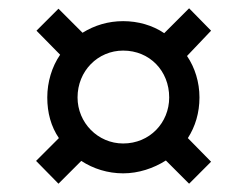

<svg xmlns="http://www.w3.org/2000/svg" viewBox="-20 -590 599 463"><path d="M121 -147 176 -202C205 -183 240 -172 277 -172C314 -172 350 -184 380 -203L436 -147L489 -200L433 -257C451 -285 461 -318 461 -355C461 -392 450 -427 431 -455L489 -516L436 -570L376 -510C348 -529 313 -539 277 -539C241 -539 208 -529 179 -511L121 -569L68 -516L125 -458C105 -429 94 -392 94 -355C94 -318 103 -285 122 -257L67 -202ZM277 -244C216 -244 167 -294 167 -355C167 -419 216 -468 277 -468C341 -468 388 -419 388 -355C388 -294 341 -244 277 -244Z"/></svg>

Font: Noto Serif Display ExtraBold
Style: Regular
Weight: 800
Designer: Monotype Design Team
Foundry: Monotype Imaging Inc.
Version: Version 2.009